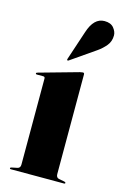

<svg xmlns="http://www.w3.org/2000/svg" viewBox="-107 -728 499 777"><g transform="rotate(15 142.0 -339.0)"><path d="M207 -447.5V-30Q207 -15 219 -12.5L242.5 -8Q248 -6.5 248 -3.5Q248 0 243.5 0H20Q16 0 16 -3.5Q16 -6.5 21 -7.5L45 -12.5Q57 -15 57 -29.5V-390Q57 -397.5 49.5 -397.5H23.5Q18 -397.5 18 -401.5Q18 -404 23 -405.5L189 -452Q198 -454 201 -454Q207 -454 207 -447.5ZM167 -613.5Q187.5 -677.5 232 -677.5Q258.5 -677.5 271 -662Q283.5 -646.5 283.5 -631Q283.5 -606 269 -588.2Q254.5 -570.5 234.5 -556.5L132 -485.5Q128.5 -483.5 126.5 -485.5Q125 -487 126.5 -491.5Z"/></g></svg>

Font: Fraunces 144pt
Style: Bold
Weight: 700
Version: Version 1.000;[b76b70a41]